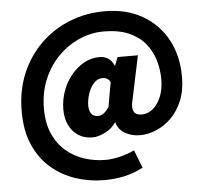

<svg xmlns="http://www.w3.org/2000/svg" viewBox="-57 -738 1038 977"><g transform="rotate(-5 462.0 -250.0)"><path d="M438 178Q362 178 292 155Q222 132 167 85Q112 38 80 -34.5Q48 -107 48 -206Q48 -313 84.5 -399.5Q121 -486 185 -548.5Q249 -611 333 -644.5Q417 -678 512 -678Q623 -678 705 -631Q787 -584 831.5 -501.5Q876 -419 876 -312Q876 -242 854.5 -190Q833 -138 798 -103.5Q763 -69 721 -51.5Q679 -34 638 -34Q594 -34 560.5 -54Q527 -74 518 -110H516Q497 -80 461.5 -62Q426 -44 396 -44Q335 -44 297.5 -86.5Q260 -129 260 -198Q260 -246 276 -291Q292 -336 320.5 -371Q349 -406 386 -427Q423 -448 466 -448Q490 -448 509 -436.5Q528 -425 540 -398H542L558 -440H662L614 -212Q596 -138 656 -138Q686 -138 712 -159Q738 -180 754 -218.5Q770 -257 770 -308Q770 -359 755.5 -407Q741 -455 709.5 -493Q678 -531 626 -553.5Q574 -576 498 -576Q435 -576 375 -550Q315 -524 267 -476Q219 -428 190.5 -360.5Q162 -293 162 -210Q162 -136 186 -82Q210 -28 251 7Q292 42 344 59Q396 76 452 76Q488 76 529 65.5Q570 55 600 40L636 132Q590 156 541 167Q492 178 438 178ZM434 -150Q448 -150 461 -159Q474 -168 490 -190L512 -316Q500 -340 472 -340Q446 -340 427 -318.5Q408 -297 398 -266Q388 -235 388 -208Q388 -150 434 -150Z"/></g></svg>

Font: Assistant ExtraBold
Style: Regular
Weight: 800
Designer: Hebrew By Ben Nathan, Latin by Paul Hunt
Version: Version 3.000